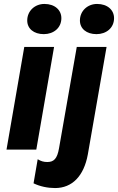

<svg xmlns="http://www.w3.org/2000/svg" viewBox="-20 -758 598 973"><path d="M13 0H164L254 -520H103ZM202 -585C251 -585 291 -616 291 -666C291 -707 258 -738 205 -738C157 -738 118 -703 118 -654C118 -613 151 -585 202 -585ZM259 195C346 195 405 134 425 25L520 -520H369L279 -6C270 46 253 63 220 63C201 63 188 59 171 49L150 171C183 187 222 195 259 195ZM469 -585C518 -585 558 -616 558 -666C558 -707 525 -738 472 -738C424 -738 385 -703 385 -654C385 -613 418 -585 469 -585Z"/></svg>

Font: Fixel Text 20240404
Style: Bold Italic
Weight: 700
Width: 4
Italic angle: -10°
Designer: AlfaBravo + MacPaw
Foundry: Kyrylo Tkachov, Marchela Mozhyna, Serhii Makarenko, Maria Weinstein, Zakhar Kryvoshyya
Version: Version 1.211;Glyphs 3.2 (3225)